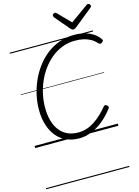

<svg xmlns="http://www.w3.org/2000/svg" viewBox="-208 -1250 1265 1747"><g transform="rotate(-15 424.5 -377.0)"><path d="M412 19Q346 19 292.5 -4.5Q239 -28 201.5 -73Q164 -118 143.5 -182Q123 -246 123 -327Q123 -393 137.5 -461Q152 -529 180.5 -593.5Q209 -658 250.5 -714Q292 -770 346 -812.5Q400 -855 466 -879Q532 -903 608 -903Q660 -903 704 -891.5Q748 -880 783.5 -857.5Q819 -835 844 -799Q851 -790 847.5 -782.5Q844 -775 833 -768Q823 -762 816.5 -763.5Q810 -765 799 -775Q776 -801 746.5 -817.5Q717 -834 681.5 -842Q646 -850 603 -850Q539 -850 483 -829Q427 -808 380 -770Q333 -732 296 -682Q259 -632 233.5 -574Q208 -516 195 -454Q182 -392 182 -331Q182 -260 198 -205Q214 -150 244.5 -112Q275 -74 318.5 -54.5Q362 -35 417 -35Q460 -35 498 -47.5Q536 -60 571 -83Q606 -106 638.5 -137Q671 -168 701 -204Q709 -213 716.5 -212.5Q724 -212 733 -204Q743 -196 743.5 -188.5Q744 -181 736 -171Q688 -109 635 -67Q582 -25 525.5 -3Q469 19 412 19ZM802 -1142Q811 -1142 818 -1135Q825 -1128 825 -1120Q825 -1115 823 -1111.5Q821 -1108 817 -1104L645 -965Q636 -959 629.5 -955.5Q623 -952 615 -952Q608 -952 602.5 -956Q597 -960 591 -966L472 -1106Q470 -1111 468.5 -1114.5Q467 -1118 467 -1121Q467 -1131 475.5 -1136.5Q484 -1142 491 -1142Q498 -1142 501.5 -1139.5Q505 -1137 509 -1132L622 -1017L782 -1132Q789 -1137 793 -1139.5Q797 -1142 802 -1142ZM0 378H784V388H0ZM0 -20H784V0H0ZM0 -505H784V-500H0ZM0 -898H784V-888H0Z"/></g></svg>

Font: Playwrite DE SAS Guides
Style: Regular
Weight: 400
Designer: Veronika Burian, José Scaglione
Foundry: TypeTogether
Version: Version 1.003